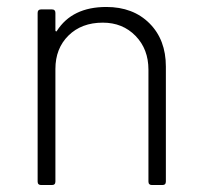

<svg xmlns="http://www.w3.org/2000/svg" viewBox="-20 -531 577 551"><path d="M88 -10V-494Q88 -504 98 -504H129Q139 -504 139 -494V-444Q139 -442 140.5 -441Q142 -440 143 -442Q187 -511 285 -511Q362 -511 409 -464Q456 -417 456 -340V-10Q456 0 446 0H416Q406 0 406 -10V-331Q406 -390 369 -428Q332 -466 275 -466Q214 -466 176.5 -429Q139 -392 139 -333V-10Q139 0 129 0H98Q88 0 88 -10Z"/></svg>

Font: Barlow GEO Light
Style: Regular
Weight: 300
Designer: Jeremy Tribby
Foundry: Tribby Type
Version: Version 1.408